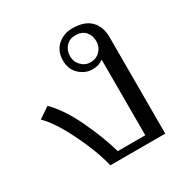

<svg xmlns="http://www.w3.org/2000/svg" viewBox="-136 -674 757 785"><g transform="rotate(-30 243.0 -281.5)"><path d="M11 -304 63 -339Q114 -288 156 -199Q198 -110 219 -35H349V-392Q329 -376 298 -376Q264 -376 237 -401Q210 -426 210 -468Q210 -511 238.5 -537Q267 -563 309 -563Q365 -563 394 -534.5Q423 -506 423 -454V0H164Q145 -78 99 -171Q53 -264 11 -304ZM368 -468Q368 -496 352 -514Q336 -532 305 -532Q277 -532 260.5 -513.5Q244 -495 244 -468Q244 -442 262 -423.5Q280 -405 305 -405Q332 -405 350 -423.5Q368 -442 368 -468Z"/></g></svg>

Font: Taviraj Light
Style: Regular
Weight: 300
Designer: Katatrad Team
Foundry: CadsonDemak
Version: Version 1.001